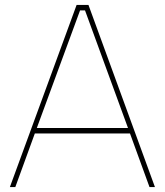

<svg xmlns="http://www.w3.org/2000/svg" viewBox="-20 -757 667 777"><path d="M20 0 290 -737H338L607 0H585L506 -217H121L42 0ZM129 -239H498L324 -715H304Z"/></svg>

Font: Tomorrow Thin
Style: Regular
Weight: 250
Designer: Tony de Marco, Monica Rizzolli
Foundry: Just in Type
Version: Version 2.002